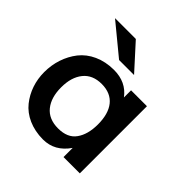

<svg xmlns="http://www.w3.org/2000/svg" viewBox="-191 -855 1013 1013"><g transform="rotate(45 315.0 -349.0)"><path d="M379.4 -569.3 251.5 -710.4H96.2L267.6 -569.3ZM294.9 -86.4C248.5 -86.4 212.9 -101.6 189 -131.3C165 -161.1 153.3 -201.2 153.3 -251.5C153.3 -301.8 165 -341.3 189 -371.1C212.9 -400.9 247.6 -415.5 292.5 -415.5C384.3 -415.5 429.2 -352.5 429.2 -250.5C429.2 -200.7 418.5 -160.6 397 -130.9C376 -101.1 341.8 -86.4 294.9 -86.4ZM279.8 11.2C338.4 11.2 385.7 -15.1 422.4 -68.4V0H543.9V-501H425.3V-447.8C392.6 -491.7 346.2 -513.7 285.6 -513.7C202.1 -513.7 134.8 -481 94.2 -429.7C54.7 -378.9 33.2 -314.9 33.2 -245.1C33.2 -179.2 53.7 -118.2 92.8 -69.3C131.8 -20.5 198.2 11.2 279.8 11.2Z"/></g></svg>

Font: Ride
Style: Bold
Weight: 700
Version: Version 3.000